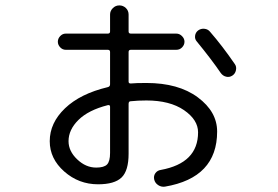

<svg xmlns="http://www.w3.org/2000/svg" viewBox="-20 -655 1040 718"><path d="M382.8 -261.7Q310.5 -243.2 273.4 -206.5Q236.3 -169.9 236.3 -127Q236.3 -89.8 268.6 -59.1Q300.8 -28.3 339.8 -28.3Q369.1 -28.3 380.4 -40Q391.6 -51.8 391.6 -83V-255.9Q391.6 -263.7 382.8 -261.7ZM346.7 34.2Q274.4 34.2 220.2 -13.7Q166 -61.5 166 -127Q166 -195.3 223.1 -250Q280.3 -304.7 382.8 -329.1Q391.6 -331.1 391.6 -339.8V-460.9Q391.6 -468.8 382.8 -468.8H225.6Q213.9 -468.8 205.1 -478Q196.3 -487.3 196.3 -499Q196.3 -510.7 205.1 -520Q213.9 -529.3 225.6 -529.3H382.8Q391.6 -529.3 391.6 -537.1V-600.6Q391.6 -614.3 401.9 -624.5Q412.1 -634.8 426.3 -634.8Q440.4 -634.8 450.7 -625Q460.9 -615.2 460.9 -600.6V-537.1Q460.9 -529.3 469.7 -529.3H639.6Q651.4 -529.3 660.6 -520Q669.9 -510.7 669.9 -499Q669.9 -487.3 661.1 -478Q652.3 -468.8 639.6 -468.8H469.7Q460.9 -468.8 460.9 -460.9V-349.6Q460.9 -342.8 468.8 -342.8Q487.3 -344.7 527.3 -344.7Q647.5 -344.7 719.7 -291Q792 -237.3 792 -163.1Q792 9.8 596.7 43Q583 44.9 571.3 37.1Q559.6 29.3 556.6 16.1Q553.7 2.9 561 -7.3Q568.4 -17.6 581.1 -19.5Q720.7 -44.9 720.7 -160.2Q720.7 -207 668 -243.2Q615.2 -279.3 527.3 -279.3Q496.1 -279.3 468.8 -276.4Q460.9 -276.4 460.9 -266.6V-80.1Q460.9 -16.6 434.6 8.8Q408.2 34.2 346.7 34.2ZM765.6 -536.1Q811.5 -483.4 858.4 -415Q865.2 -405.3 862.3 -392.1Q859.4 -378.9 848.6 -372.1Q837.9 -365.2 825.7 -368.2Q813.5 -371.1 805.7 -381.8Q769.5 -434.6 715.8 -500Q708 -508.8 709.5 -521Q710.9 -533.2 720.7 -541Q731.4 -548.8 744.6 -547.4Q757.8 -545.9 765.6 -536.1Z"/></svg>

Font: Rounded Mgen+ 1m regular
Style: Regular
Weight: 400
Designer: [Source Han Sans]
Ryoko NISHIZUKA  (kana & ideographs); Paul D. Hunt (Latin, Greek & Cyrillic); Wenlong ZHANG  (bopomofo
Version: Version 1.059.20150602